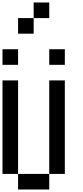

<svg xmlns="http://www.w3.org/2000/svg" viewBox="-20 -1520 665 1540"><path d="M0 -125V-875H125V-125ZM0 -1000V-1125H125V-1000ZM250 -1250H125V-1375H250ZM250 -1375V-1500H375V-1375ZM500 -125H375V-875H500ZM500 -1125V-1000H375V-1125ZM125 -125H375V0H125Z"/></svg>

Font: Galmuri7 Regular
Style: Regular
Weight: 400
Designer: Lee Minseo (quiple)
Version: Version 2.399;hotconv 1.1.1;makeotfexe 2.6.0 DEVELOPMENT